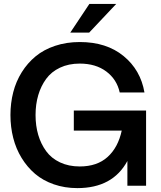

<svg xmlns="http://www.w3.org/2000/svg" viewBox="-20 -946 818 978"><path d="M374 12.2Q309.6 12.2 254.2 -7.1Q198.7 -26.4 158.7 -60.5Q118.7 -94.7 90.1 -141.4Q61.5 -188 47.4 -243.4Q33.2 -298.8 33.2 -359.9Q33.2 -420.9 47.4 -476.1Q61.5 -531.2 90.8 -578.1Q120.1 -625 161.6 -659.2Q203.1 -693.4 260.7 -712.6Q318.4 -731.9 386.2 -731.9Q522.5 -731.9 609.4 -660.6Q696.3 -589.4 715.8 -475.1H589.8Q575.2 -541.5 521.5 -581.8Q467.8 -622.1 386.2 -622.1Q329.6 -622.1 285.6 -601.3Q241.7 -580.6 215.1 -544.2Q188.5 -507.8 174.8 -461.2Q161.1 -414.6 161.1 -359.9Q161.1 -305.2 174.8 -258.8Q188.5 -212.4 215.1 -176Q241.7 -139.6 285.6 -118.9Q329.6 -98.1 386.2 -98.1Q474.6 -98.1 528.1 -146.5Q581.5 -194.8 600.1 -280.8H356V-382.8H724.1V0H628.9V-126Q554.2 12.2 374 12.2ZM337.9 -779.8 435.1 -925.8H571.8L434.1 -779.8Z"/></svg>

Font: Aspekta 550
Style: Regular
Weight: 550
Designer: Ivo Dolenc
Version: Version 2.000